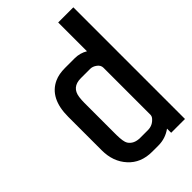

<svg xmlns="http://www.w3.org/2000/svg" viewBox="-194 -689 753 753"><g transform="rotate(-45 183.0 -312.5)"><path d="M228 -476.6Q257.3 -476.6 281.7 -461.9V-621.6H365.7V-2.4H289.1V-25.4Q257.3 -2.4 218.3 -2.4H184.1Q121.6 -2.4 85 -43Q47.9 -83.5 47.9 -146.5V-332Q47.9 -434.6 116.7 -465.8Q140.6 -476.6 174.3 -476.6ZM281.7 -110.4V-370.6Q281.7 -384.8 268.6 -394.5Q255.4 -404.3 241.7 -404.3H189.9Q139.6 -404.3 133.3 -356.4Q131.3 -341.8 131.3 -325.7V-147.9Q131.8 -109.9 139.6 -97.7Q154.8 -74.2 189.9 -74.2H231.9Q258.8 -74.2 276.4 -95.7Q281.7 -102.5 281.7 -110.4Z"/></g></svg>

Font: Uroob
Style: Regular
Weight: 400
Designer: Hussain K H
Foundry: Swanthanthra Malayalam Computing(http://smc.org.in)
Version: Version 2.0.0+20200101